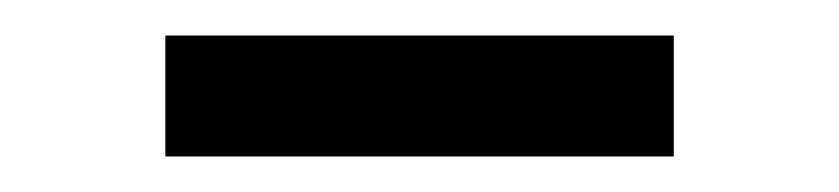

<svg xmlns="http://www.w3.org/2000/svg" viewBox="-20 -743 472 108"><path d="M73 -655V-723H359V-655Z"/></svg>

Font: Early Summer Mincho Screen
Style: Regular
Weight: 400
Designer: GuiWonder
Version: Version 1.002